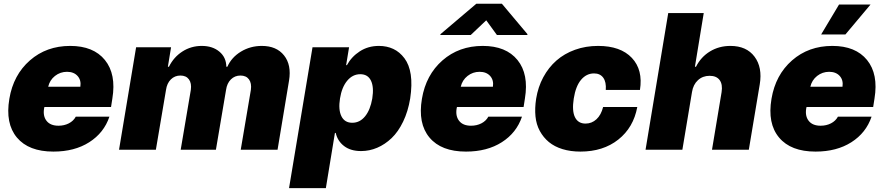

<svg xmlns="http://www.w3.org/2000/svg" viewBox="-20 -797 4705 1022"><path d="M264.2 9.9Q132.8 9.9 70.1 -64.8Q7.5 -139.6 29.8 -271.3Q51.1 -398.4 139.2 -475.5Q227.3 -552.6 353.7 -552.6Q477.6 -552.6 538.5 -477.5Q599.4 -402.3 578.1 -272.7L571 -227.3H216.3L214.5 -218.8Q208.1 -178.3 228.3 -153.1Q248.6 -127.8 291.2 -127.8Q321.7 -127.8 346.4 -140.4Q371.1 -153.1 383.5 -176.1H562.5Q533.4 -89.8 455.1 -40Q376.8 9.9 264.2 9.9ZM236.5 -335.2H407.7Q413 -370.4 392.9 -392.6Q372.9 -414.8 336.6 -414.8Q300.8 -414.8 272.7 -392.8Q244.7 -370.7 236.5 -335.2Z M613.6 0 704.5 -545.5H890.6L873.6 -441.8H879.3Q904.8 -493.3 951 -522.9Q997.2 -552.6 1054 -552.6Q1111.5 -552.6 1147.9 -522Q1184.3 -491.5 1184.7 -441.8H1190.3Q1212.4 -491.8 1262.4 -522.2Q1312.5 -552.6 1373.6 -552.6Q1451.7 -552.6 1492 -502Q1532.3 -451.3 1518.5 -367.9L1457.4 0H1261.4L1315.3 -318.2Q1320.3 -353.7 1305.4 -374.3Q1290.5 -394.9 1259.9 -394.9Q1229.8 -394.9 1209 -374.3Q1188.2 -353.7 1183.2 -318.2L1129.3 0H941.8L995.7 -318.2Q1000.7 -353.7 985.8 -374.3Q970.9 -394.9 940.3 -394.9Q910.2 -394.9 889.4 -374.3Q868.6 -353.7 863.6 -318.2L809.7 0Z M1518.5 204.5 1643.5 -545.5H1838.1L1822.4 -450.3H1826.7Q1850.9 -495 1895.2 -523.8Q1939.6 -552.6 1997.2 -552.6Q2039.1 -552.6 2073.3 -536.6Q2107.6 -520.6 2133 -486.7Q2158.4 -452.8 2166.4 -399.7Q2174.4 -346.6 2163.4 -272.7Q2152 -203.8 2125.9 -149.7Q2099.8 -95.5 2064.5 -61.8Q2029.1 -28.1 1987.7 -10.5Q1946.4 7.1 1902 7.1Q1846.6 7.1 1811.8 -19.4Q1777 -45.8 1767 -89.5H1762.8L1714.5 204.5ZM1789.8 -272.7Q1780.2 -212.7 1797.4 -178.1Q1814.6 -143.5 1855.1 -143.5Q1895.2 -143.5 1923.1 -177.6Q1951 -211.6 1961.6 -272.7Q1971.2 -333.8 1954.5 -367.9Q1937.9 -402 1897.7 -402Q1857.2 -402 1828.3 -367.5Q1799.4 -333.1 1789.8 -272.7Z M2460.2 9.9Q2328.8 9.9 2266.2 -64.8Q2203.5 -139.6 2225.9 -271.3Q2247.2 -398.4 2335.2 -475.5Q2423.3 -552.6 2549.7 -552.6Q2673.7 -552.6 2734.6 -477.5Q2795.5 -402.3 2774.1 -272.7L2767 -227.3H2412.3L2410.5 -218.8Q2404.1 -178.3 2424.4 -153.1Q2444.6 -127.8 2487.2 -127.8Q2517.8 -127.8 2542.4 -140.4Q2567.1 -153.1 2579.5 -176.1H2758.5Q2729.4 -89.8 2651.1 -40Q2572.8 9.9 2460.2 9.9ZM2485.8 -610.8H2323.9L2324.6 -615.1L2515.3 -777H2651.6L2787.6 -615.1L2786.9 -610.8H2625L2568.2 -688.9ZM2432.5 -335.2H2603.7Q2609 -370.4 2589 -392.6Q2568.9 -414.8 2532.7 -414.8Q2496.8 -414.8 2468.8 -392.8Q2440.7 -370.7 2432.5 -335.2Z M3069.6 9.9Q3017 9.9 2974.3 -3.2Q2931.5 -16.3 2901.8 -40.8Q2872.2 -65.3 2853.3 -100Q2834.5 -134.6 2830.3 -177.7Q2826 -220.9 2833.8 -271.3Q2843.8 -333.8 2871.8 -385.8Q2899.9 -437.9 2941.9 -474.8Q2984 -511.7 3040.8 -532.1Q3097.7 -552.6 3163.4 -552.6Q3283.4 -552.6 3343.4 -488.8Q3403.4 -425.1 3386.4 -318.2H3204.5Q3207.7 -360.4 3191.1 -383.3Q3174.4 -406.2 3142 -406.2Q3101.6 -406.2 3073 -372.3Q3044.4 -338.4 3034.1 -272.7Q3023.8 -207 3040.5 -173.1Q3057.2 -139.2 3096.6 -139.2Q3130 -139.2 3154.8 -162.1Q3179.7 -185 3190.3 -227.3H3372.2Q3351.9 -117.9 3271.1 -54Q3190.3 9.9 3069.6 9.9Z M3663.4 -306.8 3612.2 0H3416.2L3536.9 -727.3H3725.9L3679 -441.8H3684.7Q3711.3 -494.3 3759.4 -523.4Q3807.5 -552.6 3867.9 -552.6Q3953.5 -552.6 3996.3 -495.4Q4039.1 -438.2 4024.1 -348L3965.9 0H3769.9L3821 -306.8Q3827.4 -347.7 3810.7 -370.6Q3794 -393.5 3757.1 -393.5Q3720.5 -393.5 3695.1 -370.2Q3669.7 -346.9 3663.4 -306.8Z M4321 9.9Q4189.6 9.9 4127 -64.8Q4064.3 -139.6 4086.6 -271.3Q4108 -398.4 4196 -475.5Q4284.1 -552.6 4410.5 -552.6Q4534.4 -552.6 4595.3 -477.5Q4656.2 -402.3 4634.9 -272.7L4627.8 -227.3H4273.1L4271.3 -218.8Q4264.9 -178.3 4285.2 -153.1Q4305.4 -127.8 4348 -127.8Q4378.6 -127.8 4403.2 -140.4Q4427.9 -153.1 4440.3 -176.1H4619.3Q4590.2 -89.8 4511.9 -40Q4433.6 9.9 4321 9.9ZM4350.9 -613.6 4446 -772.7H4613.6L4480.1 -613.6ZM4293.3 -335.2H4464.5Q4469.8 -370.4 4449.8 -392.6Q4429.7 -414.8 4393.5 -414.8Q4357.6 -414.8 4329.5 -392.8Q4301.5 -370.7 4293.3 -335.2Z"/></svg>

Font: Karasuma Gothic
Style: Italic
Weight: 900
Italic angle: -9.39999°
Designer: Rasmus Andersson / Ryoko Nishizuka
Foundry: Genbu
Version: Version 1.00